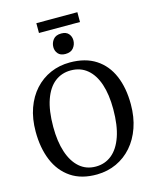

<svg xmlns="http://www.w3.org/2000/svg" viewBox="-151 -1159 1024 1270"><g transform="rotate(-15 361.0 -523.5)"><path d="M354.6 11Q247.4 12.4 175.9 -35.8Q104.4 -84 68.8 -169.9Q33.3 -255.8 33.3 -367.3Q33.3 -455.5 58.4 -526.4Q83.6 -597.2 129.2 -647.6Q174.9 -697.9 236.3 -724.7Q297.6 -751.4 369.7 -751.4Q475.5 -751.3 546.3 -705.3Q617.1 -659.4 652.8 -575.8Q688.5 -492.2 688.5 -379.7Q688.5 -292.2 663.5 -220.7Q638.6 -149.2 593.5 -97.7Q548.4 -46.3 487.5 -18.2Q426.6 9.8 354.6 11ZM359.2 -41.5Q421.8 -41.5 468.8 -79.4Q515.7 -117.4 541.8 -192.6Q567.8 -267.8 567.8 -379.4Q567.8 -479.5 543.9 -551Q519.9 -622.4 473.7 -660.7Q427.6 -699 361.7 -699Q299.1 -699 252.3 -662.6Q205.6 -626.2 179.7 -552.6Q153.8 -479.1 153.8 -367.4Q153.8 -267.9 177.8 -194.8Q201.9 -121.6 247.7 -81.6Q293.4 -41.5 359.2 -41.5ZM356.6 -812.8Q323.9 -812.8 307.4 -831.8Q290.9 -850.7 290.9 -877.1Q290.9 -905.9 308.9 -928.6Q326.8 -951.2 364.2 -951.2H365.2Q398 -951.2 414.4 -932.3Q430.9 -913.3 430.9 -887Q430.9 -858.2 412.9 -835.5Q394.9 -812.8 357.6 -812.8ZM504.3 -1059.5V-992.3H223.4V-1059.5Z"/></g></svg>

Font: Merriweather Light
Style: Regular
Weight: 300
Designer: Eben Sorkin
Foundry: Eben Sorkin
Version: Version 2.100